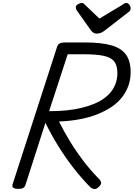

<svg xmlns="http://www.w3.org/2000/svg" viewBox="-20 -1267 906 1302"><path d="M104 14Q82 14 71.5 7Q61 0 65 -16L368 -952Q373 -966 385 -972.5Q397 -979 419 -979H560Q666 -979 734 -960Q802 -941 834 -897Q866 -853 866 -778Q866 -729 851 -686.5Q836 -644 807.5 -607.5Q779 -571 737 -542.5Q695 -514 641 -492.5Q587 -471 521.5 -458.5Q456 -446 380 -443Q414 -375 454.5 -308.5Q495 -242 544 -177.5Q593 -113 654 -51Q662 -43 665.5 -29.5Q669 -16 646 4Q631 17 616.5 14.5Q602 12 590 0Q532 -59 476.5 -130.5Q421 -202 373 -280Q325 -358 288 -434L153 -14Q149 0 138 7Q127 14 104 14ZM313 -513Q377 -513 431.5 -518.5Q486 -524 533 -535.5Q580 -547 618.5 -563Q657 -579 686.5 -600.5Q716 -622 735.5 -648Q755 -674 765.5 -705Q776 -736 776 -771Q776 -821 755.5 -849Q735 -877 685 -888Q635 -899 547 -899H439ZM836 -1247Q848 -1247 857 -1235Q866 -1223 866 -1212Q866 -1202 863 -1197Q860 -1192 855 -1188L693 -1062Q678 -1050 664.5 -1044.5Q651 -1039 635 -1039Q622 -1039 612 -1046Q602 -1053 593 -1066L501 -1196Q496 -1204 495 -1209Q494 -1214 494 -1218Q494 -1230 509 -1238.5Q524 -1247 533 -1247Q544 -1247 549 -1242Q554 -1237 560 -1231L654 -1141L806 -1232Q813 -1236 820 -1241.5Q827 -1247 836 -1247Z"/></svg>

Font: Playwrite IE
Style: Regular
Weight: 400
Designer: Veronika Burian, José Scaglione
Foundry: TypeTogether
Version: Version 1.002